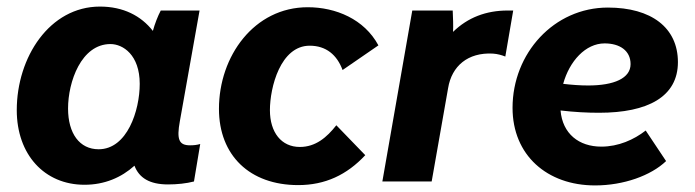

<svg xmlns="http://www.w3.org/2000/svg" viewBox="-20 -552 2113 584"><path d="M491 9C519 9 547 6 570 0L589 -114C579 -111 569 -110 558 -110C524 -110 517 -128 527 -183L587 -520H469C460 -503 451 -480 445 -458C409 -504 355 -532 284 -532C131 -532 31 -378 31 -217C31 -82 115 10 237 10C298 10 349 -12 389 -48C403 -11 435 9 491 9ZM316 -418C354 -418 405 -385 405 -297C405 -216 367 -98 280 -98C222 -98 187 -146 187 -222C187 -303 227 -418 316 -418Z M887 11C969 11 1035 -20 1091 -80L1003 -171C974 -134 940 -105 892 -105C836 -105 801 -149 801 -217C801 -286 833 -413 922 -413C972 -413 1005 -385 1022 -339L1131 -414C1088 -494 1001 -530 916 -530C753 -530 646 -381 646 -221C646 -79 740 11 887 11Z M1143 0H1293L1343 -284C1354 -351 1403 -393 1479 -389C1494 -388 1507 -384 1517 -380L1541 -520H1524C1459 -520 1403 -499 1358 -455C1359 -475 1358 -496 1357 -520H1234Z M1790 12C1877 12 1960 -18 2006 -62L1944 -155C1908 -127 1861 -106 1809 -106C1741 -106 1691 -145 1685 -216C1727 -211 1766 -209 1802 -209C1951 -209 2042 -258 2042 -363C2042 -468 1961 -529 1829 -529C1665 -529 1539 -390 1539 -224C1539 -80 1644 12 1790 12ZM1693 -297C1712 -366 1761 -420 1819 -420C1865 -420 1898 -398 1898 -357C1898 -314 1848 -292 1769 -292C1744 -292 1718 -294 1693 -297Z"/></svg>

Font: Fixel Text 20240404
Style: Bold Italic
Weight: 700
Width: 4
Italic angle: -10°
Designer: AlfaBravo + MacPaw
Foundry: Kyrylo Tkachov, Marchela Mozhyna, Serhii Makarenko, Maria Weinstein, Zakhar Kryvoshyya
Version: Version 1.211;Glyphs 3.2 (3225)